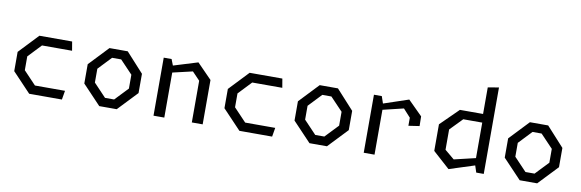

<svg xmlns="http://www.w3.org/2000/svg" viewBox="-53 -1213 5066 1673"><g transform="rotate(10 2480.0 -376.5)"><path d="M232.5 0H522L535.5 -79.5H269.5L159.5 -195.5V-318L269.5 -434H535.5L522 -513.5H232.5L70 -342V-171.5Z M852.5 0H1007L1170 -171.5V-342L1014 -513.5H852.5L690 -342V-171.5ZM889.5 -79.5 779.5 -195.5V-318L889.5 -434H970L1080.5 -318V-195.5L970 -79.5Z M1332.5 0H1428V-398.5L1604 -439.5L1671.5 -369V0H1767.5V-392.5L1637.5 -525.5L1423 -459.5L1402 -513.5H1332.5Z M2092.5 0H2382L2395.5 -79.5H2129.5L2019.5 -195.5V-318L2129.5 -434H2395.5L2382 -513.5H2092.5L1930 -342V-171.5Z M2712.5 0H2867L3030 -171.5V-342L2874 -513.5H2712.5L2550 -342V-171.5ZM2749.5 -79.5 2639.5 -195.5V-318L2749.5 -434H2830L2940.5 -318V-195.5L2830 -79.5Z M3192.5 0H3288V-397L3471 -441L3535 -370.5V-299L3631.5 -313.5L3630 -399L3503 -525.5L3283 -451.5L3262 -513.5H3192.5Z M4188 0H4254.5V-765L4158 -748.5V-513.5H3953L3795 -358V-122.5L3944.5 12L4168.5 -60ZM3974.5 -79 3890 -149.5V-329L3996 -438H4164V-124Z M4572.5 0H4727L4890 -171.5V-342L4734 -513.5H4572.5L4410 -342V-171.5ZM4609.5 -79.5 4499.5 -195.5V-318L4609.5 -434H4690L4800.5 -318V-195.5L4690 -79.5Z"/></g></svg>

Font: FontWithASyntaxHighlighterNightOwl
Style: Regular
Weight: 400
Designer: Riley Cran & the Lettermatic Team
Foundry: Lettermatic
Version: Version 1.000 (FontWithASyntaxHighlighterNightOwl)